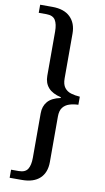

<svg xmlns="http://www.w3.org/2000/svg" viewBox="-118 -826 676 1239"><g transform="rotate(10 219.5 -206.0)"><path d="M120 -773Q197 -773 237.5 -733.5Q278 -694 278 -626V-332Q278 -293 294 -272Q310 -251 336.5 -243Q363 -235 395 -233V-180Q363 -179 336.5 -170.5Q310 -162 294 -141.5Q278 -121 278 -82V216Q278 285 237.5 323Q197 361 120 361H40V308H90Q133 308 149 282Q165 256 165 208V-84Q165 -130 191 -160.5Q217 -191 274 -203L276 -208Q219 -221 192 -251.5Q165 -282 165 -329V-619Q165 -668 149 -694Q133 -720 90 -720H40V-773Z"/></g></svg>

Font: Noto Serif Telugu SemiBold
Style: Regular
Weight: 600
Designer: Jelle Bosma - Monotype Design Team
Foundry: Monotype Imaging Inc.
Version: Version 2.005; ttfautohint (v1.8.4.7-5d5b)